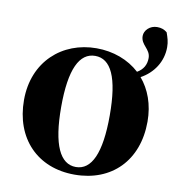

<svg xmlns="http://www.w3.org/2000/svg" viewBox="-81 -778 799 868"><g transform="rotate(10 318.5 -344.0)"><path d="M318 -18C246 -18 206 -100 206 -274C206 -449 246 -528 318 -528C390 -528 429 -449 429 -274C429 -100 390 -18 318 -18ZM631 -623C631 -649 625 -666 617 -689C604 -700 590 -705 571 -705C538 -705 513 -680 513 -654C513 -612 557 -602 557 -560C557 -530 544 -506 516 -490C465 -537 395 -563 318 -563C161 -563 35 -453 35 -276C35 -100 147 17 318 17C488 17 602 -97 602 -276C602 -355 577 -421 536 -469C593 -500 631 -556 631 -623Z"/></g></svg>

Font: Noto Serif KR Black
Style: Regular
Weight: 900
Version: Version 1.001;PS 1.001;hotconv 16.6.54;makeotf.lib2.5.65590